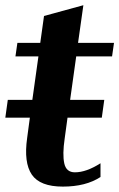

<svg xmlns="http://www.w3.org/2000/svg" viewBox="-21 -691 449 722"><path d="M260.7 -43Q303.7 -43 356.9 -77.1V-25.4Q301.8 10.7 215.3 10.7Q129.4 10.7 98.6 -34.4Q67.9 -79.6 81.1 -172.4L91.3 -248.5H-1L8.3 -315.4H100.6L123.5 -479H37.1L44.4 -529.8H130.4L144.5 -630.9L292.5 -671.4L272.5 -529.8H407.7L400.4 -479H265.6L242.7 -315.4H371.1L361.8 -248.5H232.9L222.2 -169.9Q213.4 -110.4 220.7 -76.7Q228 -43 260.7 -43Z"/></svg>

Font: NoticiaText-BoldItalic
Style: Bold Italic
Weight: 700
Italic angle: -8°
Designer: JM Sole
Foundry: JM Sole
Version: Version 1.003